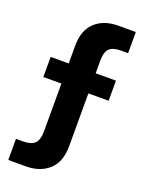

<svg xmlns="http://www.w3.org/2000/svg" viewBox="-165 -806 788 1050"><g transform="rotate(20 229.0 -281.0)"><path d="M21 167V44H63Q109 44 130 23.5Q151 3 151 -47V-545Q151 -636 201.5 -682.5Q252 -729 336 -729H437V-606H395Q349 -606 328.5 -586Q308 -566 308 -515V-17Q308 74 257 120.5Q206 167 122 167ZM46 -325V-442H426V-325Z"/></g></svg>

Font: Mona Sans Expanded
Style: Bold
Weight: 700
Width: 7
Designer: Deni Anggara
Foundry: GitHub
Version: Version 2.000